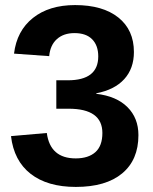

<svg xmlns="http://www.w3.org/2000/svg" viewBox="-20 -718 596 749"><path d="M520 -190.9Q520 -94.2 456.5 -41.5Q393.1 11.2 275.9 11.2Q165 11.2 99.6 -39.8Q34.2 -90.8 22.9 -187L162.6 -199.2Q175.8 -100.1 275.4 -100.1Q324.7 -100.1 352.1 -124.5Q379.4 -148.9 379.4 -199.2Q379.4 -293.9 247.6 -293.9H199.7V-404.8H244.6Q363.3 -404.8 363.3 -498Q363.3 -540.5 339.6 -564.7Q315.9 -588.9 270.5 -588.9Q228 -588.9 201.9 -565.4Q175.8 -542 171.9 -499L34.7 -508.8Q45.4 -597.7 108.4 -647.9Q171.4 -698.2 272.9 -698.2Q380.9 -698.2 441.7 -649.7Q502.4 -601.1 502.4 -515.1Q502.4 -450.7 464.6 -409.2Q426.8 -367.7 355.5 -354V-352.1Q434.6 -342.8 477.3 -300Q520 -257.3 520 -190.9Z"/></svg>

Font: Arimo
Style: Bold
Weight: 700
Designer: Steve Matteson
Foundry: Monotype Imaging Inc.
Version: Version 1.33